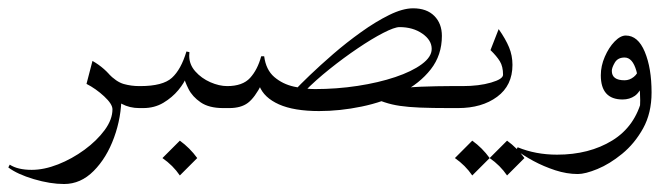

<svg xmlns="http://www.w3.org/2000/svg" viewBox="-76 -264 1641 469"><path d="M-55.7 145 -52.2 138.2Q-32.7 150.9 1.5 150.9Q31.7 150.9 65.9 137.5Q100.1 124 130.4 101.8Q160.6 79.6 179.7 53.7Q198.7 27.8 198.7 2.9Q198.7 -9.8 178.5 -28.6Q158.2 -47.4 135.3 -59.1L149.9 -115.2Q180.7 -97.7 200.7 -70.3Q220.7 -43 220.7 -30.3Q220.7 22.5 202.6 72Q184.6 121.6 152.8 153.6Q121.1 185.5 80.6 185.5Q46.9 185.5 6.6 173.6Q-33.7 161.6 -55.7 145ZM264.2 -53.7Q268.1 -53.7 273.9 -48.8Q279.8 -43.9 279.8 -26.9Q279.8 -9.8 273.9 -4.9Q268.1 0 264.2 0Q240.7 0 221.4 -10.3Q202.1 -20.5 188 -35.2V-85Q208 -64 226.3 -58.8Q244.6 -53.7 264.2 -53.7Z M264.2 0Q252.4 0 249.8 -5.6Q247.1 -11.2 247.1 -25.9Q247.1 -40.5 249.8 -47.1Q252.4 -53.7 264.2 -53.7H266.6Q321.8 -53.7 344 -74Q366.2 -94.2 379.4 -138.2L386.7 -136.7Q386.2 -133.8 386.2 -127.9Q386.2 -106.4 401.1 -89.6Q416 -72.8 437.7 -63.2Q459.5 -53.7 479 -53.7H481.4Q503.9 -53.7 503.9 -25.9Q503.9 -11.2 499 -5.6Q494.1 0 481.4 0H469.2Q434.6 0 414.3 -13.9Q394 -27.8 384.5 -46.6Q375 -65.4 372.1 -79.6L379.4 -76.2Q374.5 -62 359.6 -43.9Q344.7 -25.9 323 -12.9Q301.3 0 273.9 0ZM363.3 79.6Q387.7 97.2 405.8 122.1L363.3 164.6Q346.7 140.1 320.8 122.1Z M693.8 -46.4 704.1 7.3Q642.1 7.3 605.5 -9Q568.8 -25.4 557.6 -54.2L563.5 -59.1Q546.4 -25.4 529.5 -12.7Q512.7 0 483.9 0H476.6Q471.7 0 464.6 -5.6Q457.5 -11.2 457.5 -28.3Q457.5 -45.4 464.6 -49.6Q471.7 -53.7 476.6 -53.7H479Q516.6 -53.7 534.9 -73.7Q553.2 -93.8 562 -126.5H569.3Q573.7 -93.3 594 -75.9Q614.3 -58.6 641.6 -52.5Q668.9 -46.4 693.8 -46.4ZM933.1 -243.7Q966.3 -243.7 984.9 -225.1Q1003.4 -206.5 1003.4 -176.3Q1003.4 -129.4 976.3 -94.7Q949.2 -60.1 904.8 -37.4Q860.4 -14.6 807.4 -3.7Q754.4 7.3 703.1 7.3L692.9 -46.4Q746.6 -46.4 797.6 -54.2Q848.6 -62 889.4 -75.7Q930.2 -89.4 954.3 -107.2Q978.5 -125 978.5 -144.5Q978.5 -166 955.6 -181.9Q932.6 -197.8 899.9 -197.8Q887.7 -197.8 860.1 -183.6Q832.5 -169.4 797.9 -146Q763.2 -122.6 729 -95.2Q694.8 -67.9 668.9 -41.5L643.6 -43Q655.8 -56.2 680.7 -80.1Q705.6 -104 738 -132.1Q770.5 -160.2 805.9 -185.5Q841.3 -210.9 874.5 -227.3Q907.7 -243.7 933.1 -243.7ZM879.4 -43Q911.1 -50.8 952.1 -52.2Q993.2 -53.7 1022.9 -53.7Q1027.3 -53.7 1032 -48.3Q1036.6 -43 1036.6 -25.9Q1036.6 -8.8 1031.7 -4.4Q1026.9 0 1022.9 0Q978.5 0 949.7 -1.2Q920.9 -2.4 900.9 -5.4Q880.9 -8.3 863.3 -14.2Q845.7 -20 822.8 -28.8Z M1022.9 -53.7H1053.7Q1094.2 -53.7 1123.5 -62.3Q1152.8 -70.8 1152.8 -81.5Q1152.8 -101.6 1145 -114.3Q1137.2 -127 1122.1 -141.6L1142.1 -192.9Q1159.2 -168.5 1167.5 -148.4Q1175.8 -128.4 1175.8 -105.5Q1175.8 -55.2 1138.4 -27.6Q1101.1 0 1043 0H1022.9Q1018.1 0 1011 -5.6Q1003.9 -11.2 1003.9 -28.3Q1003.9 -45.4 1011 -49.6Q1018.1 -53.7 1022.9 -53.7ZM1077.6 79.6Q1102.1 97.2 1120.1 122.1L1077.6 164.6Q1061 140.1 1035.2 122.1ZM1162.6 79.6Q1187 97.2 1205.1 122.1L1162.6 164.6Q1146 140.1 1120.1 122.1Z M1515.6 -38.1Q1515.6 12.2 1494.9 49.6Q1474.1 86.9 1443.6 111.8Q1413.1 136.7 1383.3 148.9Q1353.5 161.1 1335.4 161.1Q1308.6 161.1 1280.3 151.9Q1252 142.6 1227.1 129.2Q1202.1 115.7 1185.1 102.5L1188.5 95.7Q1232.4 113.8 1284.7 113.8Q1363.3 113.8 1419.7 79.1Q1476.1 44.4 1492.7 -24.9ZM1481 42Q1487.8 15.6 1487.8 -19Q1487.8 -58.1 1478.5 -90.8Q1469.2 -123.5 1449.7 -123.5Q1433.1 -123.5 1425.8 -111.1Q1418.5 -98.6 1418.5 -90.8Q1418.5 -67.9 1449.7 -67.9Q1461.9 -67.9 1472.2 -76.2Q1482.4 -84.5 1483.9 -95.7L1495.1 -61.5Q1487.3 -38.6 1474.6 -29.8Q1461.9 -21 1444.8 -21Q1391.6 -21 1391.6 -80.1Q1391.6 -103 1401.4 -125.5Q1411.1 -147.9 1425.3 -162.6Q1439.5 -177.2 1452.6 -177.2Q1482.4 -177.2 1499 -137.5Q1515.6 -97.7 1515.6 -38.1Q1509.8 -13.7 1501 5.9Q1492.2 25.4 1481 42Z"/></svg>

Font: Lateef ExtraLight
Style: Regular
Weight: 200
Designer: SIL International
Foundry: SIL International
Version: Version 4.200